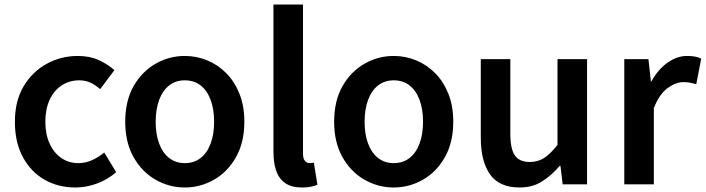

<svg xmlns="http://www.w3.org/2000/svg" viewBox="-20 -817 3128 851"><path d="M314 14Q238 14 177.5 -20.5Q117 -55 81.5 -120.5Q46 -186 46 -277Q46 -370 85 -435Q124 -500 187.5 -534.5Q251 -569 325 -569Q377 -569 417 -551Q457 -533 487 -506L424 -422Q402 -441 380 -451Q358 -461 332 -461Q288 -461 253.5 -438.5Q219 -416 200 -374.5Q181 -333 181 -277Q181 -222 200 -180.5Q219 -139 252 -116.5Q285 -94 327 -94Q360 -94 389 -107.5Q418 -121 442 -141L495 -54Q456 -20 408.5 -3Q361 14 314 14Z M799 14Q730 14 669.5 -20.5Q609 -55 572 -120.5Q535 -186 535 -277Q535 -370 572 -435Q609 -500 669.5 -534.5Q730 -569 799 -569Q851 -569 898.5 -549.5Q946 -530 983 -492.5Q1020 -455 1041.5 -401Q1063 -347 1063 -277Q1063 -186 1026 -120.5Q989 -55 928.5 -20.5Q868 14 799 14ZM799 -94Q840 -94 869 -116.5Q898 -139 913.5 -180.5Q929 -222 929 -277Q929 -333 913.5 -374.5Q898 -416 869 -438.5Q840 -461 799 -461Q759 -461 730 -438.5Q701 -416 685.5 -374.5Q670 -333 670 -277Q670 -222 685.5 -180.5Q701 -139 730 -116.5Q759 -94 799 -94Z M1318 14Q1272 14 1244 -5.5Q1216 -25 1204 -60.5Q1192 -96 1192 -143V-797H1323V-137Q1323 -113 1332 -103.5Q1341 -94 1351 -94Q1355 -94 1359 -94.5Q1363 -95 1371 -96L1387 2Q1375 7 1358.5 10.5Q1342 14 1318 14Z M1725 14Q1656 14 1595.5 -20.5Q1535 -55 1498 -120.5Q1461 -186 1461 -277Q1461 -370 1498 -435Q1535 -500 1595.5 -534.5Q1656 -569 1725 -569Q1777 -569 1824.5 -549.5Q1872 -530 1909 -492.5Q1946 -455 1967.5 -401Q1989 -347 1989 -277Q1989 -186 1952 -120.5Q1915 -55 1854.5 -20.5Q1794 14 1725 14ZM1725 -94Q1766 -94 1795 -116.5Q1824 -139 1839.5 -180.5Q1855 -222 1855 -277Q1855 -333 1839.5 -374.5Q1824 -416 1795 -438.5Q1766 -461 1725 -461Q1685 -461 1656 -438.5Q1627 -416 1611.5 -374.5Q1596 -333 1596 -277Q1596 -222 1611.5 -180.5Q1627 -139 1656 -116.5Q1685 -94 1725 -94Z M2283 14Q2193 14 2152 -44Q2111 -102 2111 -207V-555H2242V-223Q2242 -156 2262.5 -127.5Q2283 -99 2328 -99Q2364 -99 2392 -117Q2420 -135 2451 -175V-555H2582V0H2474L2464 -82H2461Q2424 -39 2382 -12.5Q2340 14 2283 14Z M2747 0V-555H2854L2865 -456H2867Q2897 -510 2939 -539.5Q2981 -569 3025 -569Q3047 -569 3061.5 -566Q3076 -563 3088 -557L3066 -444Q3051 -448 3038.5 -450.5Q3026 -453 3008 -453Q2976 -453 2939.5 -427Q2903 -401 2878 -338V0Z"/></svg>

Font: Noto Sans HK SemiBold
Style: Regular
Weight: 600
Version: Version 2.004-H2;hotconv 1.0.118;makeotfexe 2.5.65603